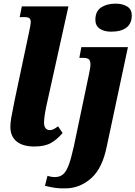

<svg xmlns="http://www.w3.org/2000/svg" viewBox="-20 -795 744 1055"><path d="M37 -98Q37 -120 42 -149Q47 -178 60 -242L140 -620Q149 -661 149 -674Q149 -688 142 -694.5Q135 -701 113 -701H88L100 -760H356L234 -209Q222 -150 222 -120Q222 -101 230.5 -90.5Q239 -80 254 -80Q264 -80 273.5 -84.5Q283 -89 299 -101L324 -64Q294 -29 260 -9.5Q226 10 169 10Q105 10 71 -18Q37 -46 37 -98ZM504 -686Q504 -733 535.5 -754Q567 -775 615 -775Q653 -775 678.5 -759.5Q704 -744 704 -710Q704 -666 675 -643.5Q646 -621 590 -621Q552 -621 528 -637.5Q504 -654 504 -686ZM227 226 241 171Q249 174 260.5 176Q272 178 281 178Q309 178 326.5 163Q344 148 357.5 112Q371 76 386 8L468 -383Q477 -424 477 -441Q477 -461 468.5 -469Q460 -477 436 -477H416L427 -536H683L567 8Q543 129 482 183.5Q421 238 345 240Q309 241 284.5 237.5Q260 234 227 226Z"/></svg>

Font: Noto Serif NarrowBlack
Style: Italic
Weight: 900
Width: 4
Italic angle: -12°
Designer: Monotype Design Team
Foundry: Monotype Imaging Inc.
Version: Version 1.001